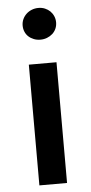

<svg xmlns="http://www.w3.org/2000/svg" viewBox="-54 -788 390 820"><g transform="rotate(-5 141.0 -377.5)"><path d="M81.1 -517.6H199.7V0H81.1ZM140.1 -619.6Q124.5 -619.6 111.6 -624.8Q98.6 -629.9 89.1 -638.7Q79.6 -647.5 74.5 -659.7Q69.3 -671.9 69.3 -686Q69.3 -700.7 75 -713.1Q80.6 -725.6 90.6 -735.1Q100.6 -744.6 114 -750Q127.4 -755.4 143.1 -755.4Q158.2 -755.4 170.9 -750Q183.6 -744.6 192.9 -735.6Q202.1 -726.6 207.5 -714.1Q212.9 -701.7 212.9 -687.5Q212.9 -672.9 207.3 -660.4Q201.7 -647.9 191.7 -638.9Q181.6 -629.9 168.5 -624.8Q155.3 -619.6 140.1 -619.6Z"/></g></svg>

Font: Proza Libre
Style: Medium
Weight: 500
Designer: Jasper de Waard
Foundry: Jasper de Waard
Version: Version 1.000; ttfautohint (v1.4.1.8-43bc)